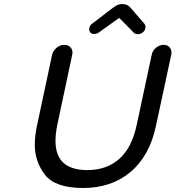

<svg xmlns="http://www.w3.org/2000/svg" viewBox="-20 -923 873 955"><path d="M394 12Q254 12 203.5 -54Q153 -120 153 -203Q153 -246 164 -298L239 -650Q244 -671 261.5 -685.5Q279 -700 300 -700Q321 -700 332.5 -685.5Q344 -671 339 -650L265 -302Q256 -258 256 -222Q256 -77 414 -77Q510 -77 573 -132.5Q636 -188 660 -302L735 -652Q739 -672 756.5 -686Q774 -700 794 -700Q814 -700 825 -686Q836 -672 832 -652L756 -298Q724 -147 629 -67.5Q534 12 394 12ZM573 -834 468 -759Q458 -754 449 -754Q435 -754 428 -763Q422 -772 424.5 -784.5Q427 -797 438 -805L544 -886Q555 -894 565 -898.5Q575 -903 588 -903Q613 -903 628 -886L698 -805Q706 -795 703 -782Q700 -769 689 -761Q678 -753 667 -753Q653 -753 645 -761Z"/></svg>

Font: Sepalumica Med
Style: Italic
Weight: 500
Italic angle: -12°
Designer: Julieta Ulanovsky
Foundry: Julieta Ulanovsky
Version: Version 7.200